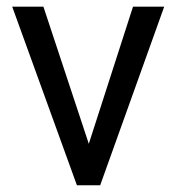

<svg xmlns="http://www.w3.org/2000/svg" viewBox="-20 -548 524 568"><path d="M242.7 -122.6 373.5 -528.3H465.8L276.4 0H207.5L16.1 -528.3H108.4Z"/></svg>

Font: Vazir FD
Style: FD
Weight: 400
Foundry: Based on Dejavu fonts, by Saber Rastikerdar
Version: Version 26.0.0